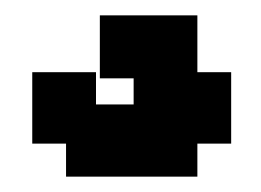

<svg xmlns="http://www.w3.org/2000/svg" viewBox="-20 -41 340 250"><path d="M66 189V146H22V53H105V95H154V86V78V61H110V-21H237V53H281V90V109V146H237V189Z"/></svg>

Font: Pixelify Sans
Style: Bold
Weight: 700
Designer: Stefie Justprince
Foundry: Typecalism Foundryline
Version: Version 1.000